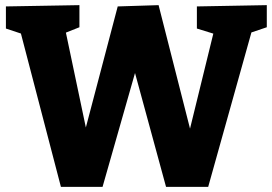

<svg xmlns="http://www.w3.org/2000/svg" viewBox="-20 -727 1060 747"><path d="M746 -702 1018 -707V-621L929 -591L968 -636L790 0H626L490 -499L521 -498L379 0H217L55 -621L69 -594L3 -616V-702L289 -707V-621L211 -590L232 -621L330 -155H294L438 -702L597 -707L737 -157L702 -156L816 -621L830 -590L746 -616Z"/></svg>

Font: Bitter Thin ExtraBold
Style: Regular
Weight: 800
Version: Version 3.020